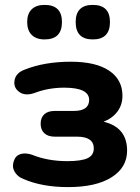

<svg xmlns="http://www.w3.org/2000/svg" viewBox="-20 -753 573 784"><path d="M289 -663Q289 -733 359 -733Q429 -733 429 -663Q429 -592 359 -592Q289 -592 289 -663ZM162 -592Q128 -592 109.5 -610.5Q91 -629 91 -663Q91 -697 109.5 -715Q128 -733 162 -733Q233 -733 233 -663Q233 -592 162 -592ZM258 11Q152 11 76 -22Q55 -30 43.5 -46Q32 -62 33 -78Q34 -94 42 -107.5Q50 -121 68.5 -125Q87 -129 111 -121Q175 -95 255 -95Q312 -95 337.5 -107Q363 -119 363 -147Q363 -195 294 -195H203Q176 -195 161 -209Q146 -223 146 -248Q146 -273 161 -286.5Q176 -300 203 -300H281Q344 -300 344 -345Q344 -395 242 -395Q177 -395 120 -373Q82 -360 58 -378Q34 -396 39.5 -425.5Q45 -455 79 -468Q161 -501 269 -501Q371 -501 425.5 -464.5Q480 -428 480 -362Q480 -325 459.5 -297.5Q439 -270 403 -256Q499 -233 499 -138Q499 -69 435.5 -29Q372 11 258 11Z"/></svg>

Font: Nunito ExtraBold
Style: Regular
Weight: 800
Designer: Vernon Adams
Foundry: Vernon Adams
Version: Version 3.602